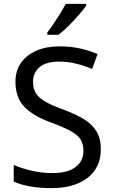

<svg xmlns="http://www.w3.org/2000/svg" viewBox="-20 -964 589 994"><path d="M502 -191Q502 -96 433 -43Q364 10 247 10Q187 10 136 1Q85 -8 51 -24V-110Q87 -94 140.5 -81Q194 -68 251 -68Q330 -68 371 -99Q412 -130 412 -183Q412 -218 397 -242Q382 -266 345 -286Q308 -306 244 -330Q152 -363 106 -411Q60 -459 60 -542Q60 -598 89 -639Q118 -680 169 -702Q220 -724 288 -724Q346 -724 395 -713Q444 -702 485 -684L457 -607Q420 -623 376 -634Q332 -645 286 -645Q219 -645 185 -616.5Q151 -588 151 -541Q151 -505 166 -481Q181 -457 215 -437.5Q249 -418 307 -397Q370 -374 413.5 -347.5Q457 -321 479.5 -284Q502 -247 502 -191ZM426 -944V-934Q413 -916 388.5 -887.5Q364 -859 335.5 -830.5Q307 -802 283 -784H225V-796Q239 -814 257 -840.5Q275 -867 292 -894.5Q309 -922 320 -944Z"/></svg>

Font: Noto Sans
Style: Regular
Weight: 400
Designer: Monotype Design Team
Foundry: Monotype Imaging Inc.
Version: Version 1.902